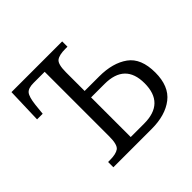

<svg xmlns="http://www.w3.org/2000/svg" viewBox="-138 -679 822 822"><g transform="rotate(-45 273.5 -268.0)"><path d="M110 0V-32H121Q158 -32 174.5 -44Q191 -56 191 -106V-497H124Q92 -497 80 -483Q68 -469 63 -425L58 -376H24L29 -536H336V-504H323Q286 -504 270 -492Q254 -480 254 -431V-318H342Q424 -318 474 -282Q524 -246 524 -160Q524 -77 474.5 -38.5Q425 0 342 0ZM254 -39H335Q459 -39 459 -160Q459 -279 335 -279H254Z"/></g></svg>

Font: Noto Serif SemiCondensed Light
Style: Regular
Weight: 300
Width: 4
Designer: Monotype Design Team
Foundry: Monotype Imaging Inc.
Version: Version 2.013